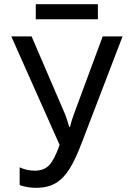

<svg xmlns="http://www.w3.org/2000/svg" viewBox="-20 -888 640 918"><path d="M74 -3V-88Q108 -72 146 -72Q190 -72 215 -98Q240 -124 265 -195L34 -714H131L285 -356Q298 -328 311 -281H315Q321 -310 337 -352L471 -714H566L370 -203Q340 -124 311.5 -79Q283 -34 245.5 -12Q208 10 153 10Q111 10 74 -3ZM151 -868H448V-796H151Z"/></svg>

Font: Noto Sans Mono UI
Style: Regular
Weight: 400
Monospace: yes
Designer: Monotype Design team
Foundry: Monotype Imaging Inc.
Version: Version 1.000